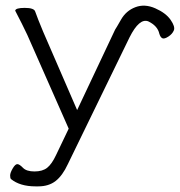

<svg xmlns="http://www.w3.org/2000/svg" viewBox="-20 -503 639 682"><path d="M254 -112 389 -398Q392 -402 410 -433.5Q428 -465 461 -477.5Q494 -490 531.5 -473.5Q569 -457 586 -432.5Q603 -408 597.5 -395Q592 -382 578 -373Q564 -364 557 -367Q550 -370 546 -383Q540 -411 507 -427Q475 -440 440 -370L221 80Q202 121 177.5 140Q153 159 116 159H106Q51 159 19 133Q16 130 16 120.5Q16 111 25 95.5Q34 80 41.5 80Q49 80 61.5 93Q74 106 102.5 106Q131 106 147.5 93Q164 80 179 48L224 -46L77 -379Q54 -427 45 -443.5Q36 -460 34 -465Q35 -475 68 -475Q101 -475 105 -462Q113 -439 133 -391ZM378 -376H379Z"/></svg>

Font: LXGW WenKai Light
Style: Regular
Weight: 300
Designer: LXGW / Fontworks Inc.
Foundry: LXGW / Fontworks Inc.
Version: Version 1.501; October 10, 2024